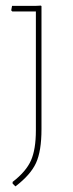

<svg xmlns="http://www.w3.org/2000/svg" viewBox="-20 -473 262 685"><path d="M126 -453 128 -451V-12Q128 66 108.5 108.5Q89 151 35 192L25 182V176Q73 139 90.5 99.5Q108 60 108 -8V-432H24L20 -436L23 -452H106Z"/></svg>

Font: Alegreya Sans SC Thin
Style: Regular
Weight: 100
Designer: Juan Pablo del Peral
Foundry: Huerta Tipografica
Version: Version 2.007